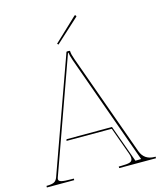

<svg xmlns="http://www.w3.org/2000/svg" viewBox="-137 -1057 973 1156"><g transform="rotate(-15 350.0 -479.0)"><path d="M293 -819.8 437 -955.6Q441.4 -960 445.3 -955.6Q450.2 -950.7 446.3 -946.8L299.8 -813ZM199.2 -250 482.4 -250.5 566.4 -17.6 602.1 -18.6 358.4 -699.7Q346.2 -735.4 345.2 -750H342.3L88.9 -41.5Q86.4 -34.7 86.4 -30.3Q86.4 -18.6 104.2 -14.2Q122.1 -9.8 165 -9.8H180.2V0H10.7H9.8V-9.8H10.7Q43 -9.8 57.4 -17.1Q71.8 -24.4 79.1 -44.4L334.5 -756.8Q335.4 -759.8 338.9 -759.8H352.5Q357.4 -759.8 357.4 -754.9Q357.4 -737.8 370.1 -703.1L597.7 -69.3Q619.6 -9.8 684.1 -9.8H689.9V0H460.4V-9.8H477.1Q513.2 -9.8 529.8 -15.4Q546.4 -21 546.4 -40Q546.4 -52.2 541 -66.9L478.5 -240.2H196.3Z"/></g></svg>

Font: ZnikomitNo25
Style: Regular
Weight: 100
Designer: gluk
Foundry: gluk
Version: Version 0.56